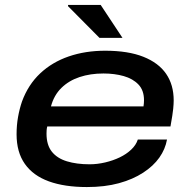

<svg xmlns="http://www.w3.org/2000/svg" viewBox="-20 -744 768 776"><path d="M331 12Q241 12 177.5 -11Q114 -34 80.5 -81.5Q47 -129 47 -201Q47 -238 53 -271.5Q59 -305 69 -334Q94 -402 142.5 -447.5Q191 -493 258 -516Q325 -539 405 -539Q498 -539 559.5 -514.5Q621 -490 651.5 -445.5Q682 -401 682 -338Q682 -325 680 -304Q678 -283 669 -233H171Q169 -225 168.5 -218Q168 -211 168 -204Q168 -158 189.5 -131Q211 -104 250.5 -92Q290 -80 342 -80Q373 -80 405 -87.5Q437 -95 464 -108Q491 -121 510.5 -139.5Q530 -158 537 -180H655Q648 -141 624 -107Q600 -73 558.5 -46Q517 -19 460.5 -3.5Q404 12 331 12ZM186 -314H560Q561 -321 561.5 -327Q562 -333 562 -339Q562 -379 539.5 -402.5Q517 -426 480 -436.5Q443 -447 398 -447Q345 -447 301.5 -432.5Q258 -418 228 -388.5Q198 -359 186 -314ZM382 -591 255 -719V-724H387L475 -591Z"/></svg>

Font: Archivo Expanded Medium
Style: Italic
Weight: 500
Width: 7
Italic angle: -10°
Designer: Hector Gatti
Foundry: Omnibus-Type
Version: Version 2.001